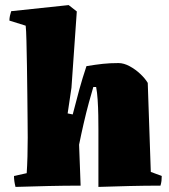

<svg xmlns="http://www.w3.org/2000/svg" viewBox="-20 -730 665 755"><path d="M41 5Q35 -18 35 -38L85 -49Q87 -79 88 -115Q89 -151 89 -189Q89 -210 88.5 -255.5Q88 -301 87.5 -357.5Q87 -414 86 -470Q85 -526 84 -569Q83 -612 81 -629L17 -649Q17 -658 19 -667.5Q21 -677 24 -686L250 -710L282 -685L261 -385L246 -284L266 -280Q280 -335 292 -378.5Q304 -422 320 -470Q357 -476 384.5 -479Q412 -482 446 -482Q467 -482 490 -469.5Q513 -457 532 -439Q551 -421 561 -404Q564 -316 567 -229Q570 -142 573 -54L616 -38Q616 -28 615 -19Q614 -10 611 0Q550 0 489 1.5Q428 3 367 5V-221Q367 -245 366.5 -276Q366 -307 364 -337.5Q362 -368 358 -388H347Q340 -365 329.5 -326.5Q319 -288 309 -244.5Q299 -201 291 -161L295 -55L297 0Q233 0 169 1.5Q105 3 41 5Z"/></svg>

Font: Labrada Black
Style: Regular
Weight: 900
Designer: Mercedes Jáuregui
Foundry: Omnibus-Type Team
Version: Version 1.000; ttfautohint (v1.8.4.7-5d5b)